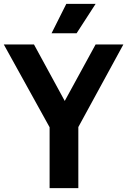

<svg xmlns="http://www.w3.org/2000/svg" viewBox="-48 -969 656 989"><path d="M207.5 0V-313.5L-28.5 -740H127L285.5 -449L444.5 -740H587.5L355.5 -314.5V0ZM217.5 -797.5 293.5 -949H444.5L346.5 -797.5Z"/></svg>

Font: Encode Sans Cnd
Style: Bold
Weight: 700
Width: 3
Designer: Multiple Designers
Foundry: Impallari Type
Version: Version 3.002; ttfautohint (v1.8.3) -l 8 -r 50 -G 200 -x 14 